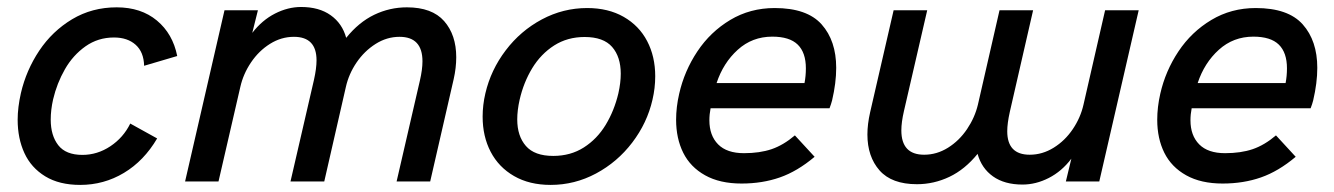

<svg xmlns="http://www.w3.org/2000/svg" viewBox="-20 -517 3801 547"><path d="M30.3 -175.8Q30.3 -210.9 39.6 -252Q54.7 -316.9 91.8 -372.6Q128.9 -428.2 185.5 -462.2Q242.2 -496.1 312.5 -496.1Q381.8 -496.1 427 -458.5Q472.2 -420.9 484.9 -357.4L390.6 -329.6Q389.6 -368.7 366.5 -389.4Q343.3 -410.2 304.7 -410.2Q259.3 -410.2 223.6 -385Q188 -359.9 165 -319.8Q142.1 -279.8 131.3 -233.9Q124.5 -203.6 124.5 -176.3Q124.5 -130.9 146 -103.3Q167.5 -75.7 214.8 -75.7Q257.3 -75.7 294.4 -100.3Q331.5 -125 351.1 -165L427.7 -122.6Q390.1 -58.6 333 -24.4Q275.9 9.8 208.5 9.8Q148.9 9.8 108.9 -14.6Q68.8 -39.1 49.6 -80.8Q30.3 -122.6 30.3 -175.8Z M619.6 -487.8H714.8L698.7 -423.3Q726.6 -459.5 763.4 -478.3Q800.3 -497.1 837.9 -497.1Q889.2 -497.1 922.1 -473.6Q955.1 -450.2 966.3 -409.2Q1002 -453.6 1046.1 -474.9Q1090.3 -496.1 1139.2 -496.1Q1210.9 -496.1 1245.4 -456.8Q1279.8 -417.5 1279.8 -354Q1279.8 -323.7 1272.5 -291.5L1205.6 0H1109.9L1176.3 -287.6Q1183.6 -319.3 1183.6 -342.3Q1183.6 -412.1 1118.2 -412.1Q1082 -412.1 1050 -391.8Q1018.1 -371.6 995.8 -338.9Q973.6 -306.2 965.3 -269L903.8 0H807.6L874.5 -289.6Q881.8 -322.3 881.8 -345.2Q881.8 -412.1 817.4 -412.1Q781.2 -412.1 749.3 -392.1Q717.3 -372.1 695.1 -339.1Q672.9 -306.2 664.6 -269L602.5 0H507.3Z M1355 -184.6Q1355 -217.8 1362.8 -251Q1378.4 -317.9 1420.7 -373.5Q1462.9 -429.2 1523.7 -461.7Q1584.5 -494.1 1652.8 -494.1Q1712.9 -494.1 1756.8 -469Q1800.8 -443.8 1823.7 -399.9Q1846.7 -356 1846.7 -299.8Q1846.7 -266.1 1838.9 -232.9Q1823.7 -166.5 1781.2 -110.8Q1738.8 -55.2 1678 -22.7Q1617.2 9.8 1548.8 9.8Q1488.3 9.8 1444.6 -15.4Q1400.9 -40.5 1377.9 -84.5Q1355 -128.4 1355 -184.6ZM1741.7 -251Q1748.5 -281.2 1748.5 -307.1Q1748.5 -355 1723.9 -383.3Q1699.2 -411.6 1645.5 -411.6Q1596.7 -411.6 1558.8 -387.5Q1521 -363.3 1496.3 -322.8Q1471.7 -282.2 1460.4 -232.9Q1453.6 -202.6 1453.6 -176.8Q1453.6 -129.4 1478.3 -101.1Q1502.9 -72.8 1556.2 -72.8Q1605.5 -72.8 1643.3 -96.9Q1681.2 -121.1 1705.6 -161.4Q1730 -201.7 1741.7 -251Z M1906.2 -175.8Q1906.2 -211.9 1915 -250Q1929.7 -314.9 1966.8 -370.6Q2003.9 -426.3 2060.5 -460.2Q2117.2 -494.1 2187 -494.1Q2279.3 -494.1 2320.8 -447.5Q2362.3 -400.9 2362.3 -323.7Q2362.3 -280.8 2350.6 -231Q2348.1 -221.2 2343.3 -208.5H2004.4Q2001 -191.4 2001 -174.3Q2001 -130.9 2025.9 -105.7Q2050.8 -80.6 2099.6 -80.6Q2144.5 -80.6 2178.2 -92Q2211.9 -103.5 2244.6 -131.3L2300.8 -70.3Q2251.5 -28.8 2201.7 -11.5Q2151.9 5.9 2092.8 5.9Q2030.8 5.9 1988.8 -17.6Q1946.8 -41 1926.5 -81.8Q1906.2 -122.6 1906.2 -175.8ZM2272 -280.3Q2275.9 -300.3 2275.9 -322.3Q2275.9 -367.2 2252.7 -389.9Q2229.5 -412.6 2180.2 -412.6Q2123 -412.6 2081.8 -375.2Q2040.5 -337.9 2021.5 -280.3Z M2765.1 -78.6Q2729 -34.2 2684.8 -13.2Q2640.6 7.8 2592.3 7.8Q2520.5 7.8 2485.8 -31.5Q2451.2 -70.8 2451.2 -133.8Q2451.2 -163.1 2459 -197.3L2525.9 -487.8H2621.6L2555.2 -200.2Q2547.9 -168.5 2547.9 -145.5Q2547.9 -76.2 2612.8 -76.2Q2648.9 -76.2 2680.9 -96.2Q2712.9 -116.2 2735.1 -149.2Q2757.3 -182.1 2766.1 -219.2L2827.6 -487.8H2923.3L2856.9 -198.2Q2849.6 -165.5 2849.6 -143.1Q2849.6 -76.2 2913.6 -76.2Q2949.7 -76.2 2981.9 -96.2Q3014.2 -116.2 3036.4 -149.2Q3058.6 -182.1 3066.9 -219.2L3128.4 -487.8H3224.1L3111.8 0H3016.6L3032.2 -64.9Q3004.9 -28.8 2968 -10Q2931.2 8.8 2893.1 8.8Q2841.8 8.8 2809.1 -14.4Q2776.4 -37.6 2765.1 -78.6Z M3276.9 -175.8Q3276.9 -211.9 3285.6 -250Q3300.3 -314.9 3337.4 -370.6Q3374.5 -426.3 3431.2 -460.2Q3487.8 -494.1 3557.6 -494.1Q3649.9 -494.1 3691.4 -447.5Q3732.9 -400.9 3732.9 -323.7Q3732.9 -280.8 3721.2 -231Q3718.8 -221.2 3713.9 -208.5H3375Q3371.6 -191.4 3371.6 -174.3Q3371.6 -130.9 3396.5 -105.7Q3421.4 -80.6 3470.2 -80.6Q3515.1 -80.6 3548.8 -92Q3582.5 -103.5 3615.2 -131.3L3671.4 -70.3Q3622.1 -28.8 3572.3 -11.5Q3522.5 5.9 3463.4 5.9Q3401.4 5.9 3359.4 -17.6Q3317.4 -41 3297.1 -81.8Q3276.9 -122.6 3276.9 -175.8ZM3642.6 -280.3Q3646.5 -300.3 3646.5 -322.3Q3646.5 -367.2 3623.3 -389.9Q3600.1 -412.6 3550.8 -412.6Q3493.7 -412.6 3452.4 -375.2Q3411.1 -337.9 3392.1 -280.3Z"/></svg>

Font: Acari Sans Medium
Style: Italic
Weight: 500
Italic angle: -13°
Designer: Alfredo Marco Pradil and Stefan Peev
Foundry: Hanken Design Co.
Version: Version 1.045